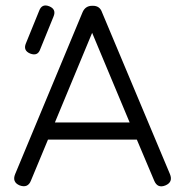

<svg xmlns="http://www.w3.org/2000/svg" viewBox="-20 -675 670 696"><path d="M89 -481Q63 -492 74 -518L122 -636Q132 -663 159 -652Q185 -641 174 -615L126 -497Q117 -470 89 -481ZM92 -20Q81 8 51 -3Q23 -15 35 -44L279 -630Q289 -654 314 -654H317Q342 -654 350 -630L596 -44Q608 -15 580 -3Q551 9 539 -20L476 -169H154ZM314 -556 179 -231H450Z"/></svg>

Font: Jura Medium
Style: Regular
Weight: 500
Designer: Daniel Johnson, Alexei Vanyashin
Foundry: Daniel Johnson
Version: Version 5.103